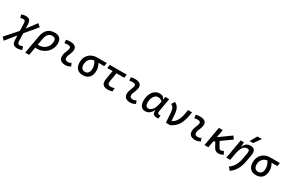

<svg xmlns="http://www.w3.org/2000/svg" viewBox="127 -2531 6728 4502"><g transform="rotate(30 3491.0 -280.5)"><path d="M6.3 234.4 -64.9 166 217.8 -153.3 210.9 -357.4Q209.5 -398.9 195.8 -416.7Q182.1 -434.6 151.9 -434.6Q110.4 -434.6 76.2 -418.5L51.3 -503.4Q87.4 -516.1 114 -521.7Q140.6 -527.3 166 -527.3Q238.8 -527.3 271.2 -492.4Q303.7 -457.5 306.2 -376.5L309.6 -269L502.9 -527.3L579.1 -459L314 -143.6L320.8 64.5Q322.3 106 336.2 123.8Q350.1 141.6 379.9 141.6Q421.4 141.6 464.4 122.1L490.7 207Q456.5 221.7 427.5 228Q398.4 234.4 365.7 234.4Q293.5 234.4 260.7 199.5Q228 164.6 225.6 83.5L221.7 -31.7Z M957 -527.3Q1043.5 -527.3 1091.1 -480.2Q1138.7 -433.1 1138.7 -346.7Q1138.7 -270.5 1110.6 -205.6Q1082.5 -140.6 1032 -92.3Q981.4 -43.9 913.6 -17.1Q845.7 9.8 765.6 9.8Q746.6 9.8 726.1 7.8L688 224.6H581.1L664.6 -250.5Q689.5 -393.1 760.5 -460.2Q831.5 -527.3 957 -527.3ZM742.7 -85Q758.8 -83.5 776.4 -83.5Q849.6 -83.5 907.7 -117.4Q965.8 -151.4 999.8 -210Q1033.7 -268.6 1033.7 -341.8Q1033.7 -386.2 1009.8 -410.4Q985.8 -434.6 942.4 -434.6Q871.1 -434.6 829.6 -388.9Q788.1 -343.3 771 -246.1Z M1643.6 -109.9 1677.2 -31.2Q1647.5 -14.2 1614.3 -2.2Q1581.1 9.8 1538.1 9.8Q1358.4 9.8 1368.7 -153.3Q1371.1 -189.9 1383.1 -224.6Q1395 -259.3 1408.9 -292Q1422.9 -324.7 1430.2 -355Q1451.2 -436 1356.4 -436Q1310.1 -436 1267.1 -424.8L1256.8 -513.7Q1285.6 -522 1314.5 -524.7Q1343.3 -527.3 1372.1 -527.3Q1473.1 -527.3 1514.2 -481.2Q1555.2 -435.1 1533.2 -345.2Q1524.9 -310.5 1511.5 -280.5Q1498 -250.5 1486.8 -221.2Q1475.6 -191.9 1473.1 -157.7Q1467.8 -83 1557.1 -83Q1581.5 -83 1599.9 -89.1Q1618.2 -95.2 1643.6 -109.9Z M2009.3 9.8Q1909.2 9.8 1854 -49.3Q1798.8 -108.4 1798.8 -215.8Q1798.8 -307.1 1837.2 -375.2Q1875.5 -443.4 1944.6 -481.2Q2013.7 -519 2106 -519H2359.9L2343.8 -426.3H2186.5Q2214.4 -381.3 2228 -334.2Q2241.7 -287.1 2241.7 -240.2Q2241.7 -121.1 2180.9 -55.7Q2120.1 9.8 2009.3 9.8ZM2077.6 -424.8Q1998 -415.5 1950.7 -358.9Q1903.3 -302.2 1903.3 -213.9Q1903.3 -151.9 1933.1 -117.4Q1962.9 -83 2016.6 -83Q2074.2 -83 2105.7 -124Q2137.2 -165 2137.2 -240.2Q2137.2 -282.2 2123 -329.8Q2108.9 -377.4 2077.6 -424.8Z M2689 9.8Q2589.8 9.8 2551.8 -40Q2513.7 -89.8 2532.2 -195.3L2572.8 -424.8H2426.8L2442.9 -517.6H2901.9L2885.7 -424.8H2677.2L2637.7 -200.2Q2627 -139.6 2645.8 -111.3Q2664.6 -83 2714.8 -83Q2752 -83 2814 -101.6L2809.6 -10.7Q2754.9 9.8 2689 9.8Z M3401.4 -109.9 3435.1 -31.2Q3405.3 -14.2 3372.1 -2.2Q3338.9 9.8 3295.9 9.8Q3116.2 9.8 3126.5 -153.3Q3128.9 -189.9 3140.9 -224.6Q3152.8 -259.3 3166.7 -292Q3180.7 -324.7 3188 -355Q3209 -436 3114.3 -436Q3067.9 -436 3024.9 -424.8L3014.6 -513.7Q3043.5 -522 3072.3 -524.7Q3101.1 -527.3 3129.9 -527.3Q3231 -527.3 3272 -481.2Q3313 -435.1 3291 -345.2Q3282.7 -310.5 3269.3 -280.5Q3255.9 -250.5 3244.6 -221.2Q3233.4 -191.9 3231 -157.7Q3225.6 -83 3314.9 -83Q3339.4 -83 3357.7 -89.1Q3376 -95.2 3401.4 -109.9Z M3933.6 -444.3 3946.8 -517.6H4051.3L3987.8 -154.8Q3981 -115.7 3993.9 -98.1Q4006.8 -80.6 4049.8 -80.6H4069.8L4055.2 4.9H4020.5Q3948.7 4.9 3921.4 -23.9Q3894 -52.7 3900.4 -122.6H3886.2Q3858.9 -59.1 3810.5 -24.4Q3762.2 10.3 3699.7 10.3Q3626.5 10.3 3586.4 -40.8Q3546.4 -91.8 3546.4 -184.1Q3546.4 -285.6 3577.9 -361.8Q3609.4 -438 3666 -480.2Q3722.7 -522.5 3798.3 -522.5Q3858.9 -522.5 3885.3 -500.7Q3911.6 -479 3926.8 -444.3ZM3806.6 -429.7Q3760.3 -429.7 3725.1 -399.2Q3689.9 -368.7 3670.4 -315.9Q3650.9 -263.2 3650.9 -196.3Q3650.9 -141.6 3672.1 -112.1Q3693.4 -82.5 3731.4 -82.5Q3796.9 -82.5 3844.5 -146.2Q3892.1 -210 3912.6 -325.7L3921.9 -377.9Q3906.2 -397.5 3878.9 -413.6Q3851.6 -429.7 3806.6 -429.7Z M4374 0 4259.8 0.5 4243.2 -249Q4237.3 -335.4 4215.1 -380.1Q4192.9 -424.8 4147.9 -441.9L4198.2 -527.3Q4262.2 -504.4 4297.6 -442.6Q4333 -380.9 4340.8 -283.2L4354.5 -96.2Q4418.9 -132.3 4459.2 -186Q4499.5 -239.7 4523.2 -320.3Q4546.9 -400.9 4561 -517.6H4669.4Q4653.8 -405.3 4630.6 -321.8Q4607.4 -238.3 4573 -178Q4538.6 -117.7 4489.7 -74.7Q4440.9 -31.7 4374 0Z M5159.2 -109.9 5192.9 -31.2Q5163.1 -14.2 5129.9 -2.2Q5096.7 9.8 5053.7 9.8Q4874 9.8 4884.3 -153.3Q4886.7 -189.9 4898.7 -224.6Q4910.6 -259.3 4924.6 -292Q4938.5 -324.7 4945.8 -355Q4966.8 -436 4872.1 -436Q4825.7 -436 4782.7 -424.8L4772.5 -513.7Q4801.3 -522 4830.1 -524.7Q4858.9 -527.3 4887.7 -527.3Q4988.8 -527.3 5029.8 -481.2Q5070.8 -435.1 5048.8 -345.2Q5040.5 -310.5 5027.1 -280.5Q5013.7 -250.5 5002.4 -221.2Q4991.2 -191.9 4988.8 -157.7Q4983.4 -83 5072.8 -83Q5097.2 -83 5115.5 -89.1Q5133.8 -95.2 5159.2 -109.9Z M5305.2 0 5396.5 -517.6H5501.5L5463.9 -303.7L5781.7 -532.2L5836.4 -454.6L5564.5 -260.3L5642.1 -121.1Q5663.1 -83 5695.8 -83Q5729.5 -83 5767.6 -106.9L5811 -31.2Q5776.9 -9.3 5746.8 0.2Q5716.8 9.8 5681.6 9.8Q5637.2 9.8 5606 -10.3Q5574.7 -30.3 5548.8 -77.6L5481.4 -201.2L5440.4 -171.9L5410.2 0Z M5896 0 5987.3 -517.6H6073.7L6070.3 -399.9H6080.1Q6095.7 -460.9 6142.1 -494.1Q6188.5 -527.3 6253.4 -527.3Q6410.2 -527.3 6377.4 -340.3L6351.1 -189Q6333.5 -86.4 6304.2 -10Q6274.9 66.4 6230.5 124.3Q6186 182.1 6121.6 229L6052.7 153.3Q6107.9 112.3 6145.8 64.2Q6183.6 16.1 6207.8 -45.4Q6231.9 -106.9 6245.6 -188L6272.5 -344.2Q6288.1 -434.6 6214.4 -434.6Q6175.3 -434.6 6141.8 -412.4Q6108.4 -390.1 6081.8 -338.4Q6055.2 -286.6 6036.1 -198.7L6001 0ZM6174.3 -609.4 6280.3 -794.9H6400.4L6270 -609.4Z M6696.8 9.8Q6596.7 9.8 6541.5 -49.3Q6486.3 -108.4 6486.3 -215.8Q6486.3 -307.1 6524.7 -375.2Q6563 -443.4 6632.1 -481.2Q6701.2 -519 6793.5 -519H7047.4L7031.2 -426.3H6874Q6901.9 -381.3 6915.5 -334.2Q6929.2 -287.1 6929.2 -240.2Q6929.2 -121.1 6868.4 -55.7Q6807.6 9.8 6696.8 9.8ZM6765.1 -424.8Q6685.5 -415.5 6638.2 -358.9Q6590.8 -302.2 6590.8 -213.9Q6590.8 -151.9 6620.6 -117.4Q6650.4 -83 6704.1 -83Q6761.7 -83 6793.2 -124Q6824.7 -165 6824.7 -240.2Q6824.7 -282.2 6810.5 -329.8Q6796.4 -377.4 6765.1 -424.8Z"/></g></svg>

Font: Cascadia Code NF
Style: Italic
Weight: 400
Italic angle: -10°
Monospace: yes
Designer: Aaron Bell
Foundry: Saja Typeworks
Version: Version 2404.023; ttfautohint (v1.8.4)